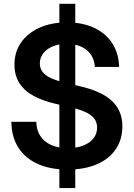

<svg xmlns="http://www.w3.org/2000/svg" viewBox="-20 -853 682 979"><path d="M282.7 106V-833.5H363.8V106ZM324.7 11.7Q236.3 11.7 172.1 -17.3Q107.9 -46.4 73.2 -101.1Q38.6 -155.8 38.1 -231.9H165Q166 -189.5 185.8 -159.4Q205.6 -129.4 241.2 -113.5Q276.9 -97.7 325.2 -97.7Q370.6 -97.7 404.1 -110.6Q437.5 -123.5 456.3 -147.2Q475.1 -170.9 475.1 -202.6Q475.1 -229 460.9 -248Q446.8 -267.1 417 -281Q387.2 -294.9 340.8 -305.7L261.7 -324.2Q156.7 -348.6 105.2 -397.2Q53.7 -445.8 53.7 -522.5Q53.7 -587.9 87.4 -636.2Q121.1 -684.6 181.4 -711.7Q241.7 -738.8 320.8 -738.8Q401.4 -738.8 460.4 -710.9Q519.5 -683.1 552.5 -632.3Q585.4 -581.5 587.4 -511.7H463.9Q460 -566.9 421.4 -598.1Q382.8 -629.4 319.8 -629.4Q279.8 -629.4 248.8 -616.5Q217.8 -603.5 200.4 -581.1Q183.1 -558.6 183.1 -529.3Q183.1 -503.4 197.8 -485.1Q212.4 -466.8 241.5 -453.9Q270.5 -440.9 314 -430.7L386.2 -413.6Q439.5 -401.4 480 -383.5Q520.5 -365.7 548.1 -340.8Q575.7 -315.9 589.8 -283.2Q604 -250.5 604 -209Q604 -142.1 570.3 -92.3Q536.6 -42.5 473.9 -15.4Q411.1 11.7 324.7 11.7Z"/></svg>

Font: Inter 28pt SemiBold
Style: Regular
Weight: 600
Designer: Rasmus Andersson
Foundry: rsms
Version: Version 4.001;git-66647c0bb